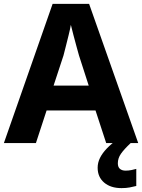

<svg xmlns="http://www.w3.org/2000/svg" viewBox="-20 -737 732 989"><path d="M527 0 472 -168H220L165 0H0L251 -717H439L692 0ZM387 -451Q383 -466 374.5 -496Q366 -526 358 -557.5Q350 -589 345 -609Q341 -586 333.5 -556Q326 -526 319 -498Q312 -470 307 -451L256 -296H437ZM587 104Q587 124 598 133Q609 142 627 142Q642 142 657 139Q672 136 682 133V221Q666 225 648 228.5Q630 232 606 232Q550 232 516.5 203.5Q483 175 483 127Q483 101 495 76.5Q507 52 530.5 27.5Q554 3 588 -21L653 0Q619 32 603 55Q587 78 587 104Z"/></svg>

Font: Noto Sans Khmer
Style: Bold
Weight: 700
Version: Version 2.003